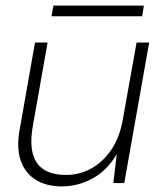

<svg xmlns="http://www.w3.org/2000/svg" viewBox="-20 -654 580 686"><path d="M201 12Q145 12 107 -12Q69 -36 53.5 -82Q38 -128 51 -195L105 -502H150L97 -202Q82 -116 111.5 -72.5Q141 -29 216 -29Q264 -29 306 -52Q348 -75 378 -119.5Q408 -164 419 -228L468 -502H513L424 0H385L397 -103Q362 -44 310 -16Q258 12 201 12ZM164 -596 171 -634H494L488 -596Z"/></svg>

Font: DM Sans 16pt ExtraLight
Style: Italic
Weight: 250
Italic angle: -10°
Version: Version 4.004;gftools[0.9.30]